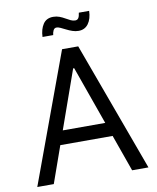

<svg xmlns="http://www.w3.org/2000/svg" viewBox="-97 -988 871 1063"><g transform="rotate(-10 338.0 -456.5)"><path d="M118.2 0H25.4L293 -727.5H383.8L650.4 0H558.6L340.8 -612.3H335ZM152.3 -284.2H524.4V-206.1H152.3ZM401.4 -811.5Q383.8 -811.5 366.7 -817.4Q349.6 -823.2 334 -831.3Q318.4 -839.4 305.4 -845.2Q292.5 -851.1 283.7 -851.1Q271 -851.1 265.1 -838.9Q259.3 -826.7 258.3 -813H198.2Q199.7 -856 218.3 -884.3Q236.8 -912.6 275.4 -912.6Q293.9 -912.6 310.1 -906.5Q326.2 -900.4 340.3 -892.1Q354.5 -883.8 367.4 -877.7Q380.4 -871.6 392.6 -871.6Q404.8 -871.6 410.9 -880.9Q417 -890.1 419.4 -910.6H477.5Q476.1 -865.7 456.3 -838.6Q436.5 -811.5 401.4 -811.5Z"/></g></svg>

Font: Inter
Style: Regular
Weight: 400
Designer: Rasmus Andersson
Foundry: rsms
Version: Version 4.000;git-8c9346024